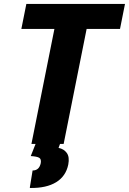

<svg xmlns="http://www.w3.org/2000/svg" viewBox="-20 -731 655 975"><path d="M589.4 -584H419.9L303.2 0H284.7L277.3 20Q304.7 25.4 319.3 45.9Q334 66.4 326.7 104.5Q314.5 164.1 265.1 194.3Q215.8 224.6 133.8 223.6L131.3 222.2L145.5 134.8Q179.2 134.8 187 97.2Q190.4 77.1 179.2 70.3Q168 63.5 136.2 61.5L160.6 0H139.6L256.3 -584H88.4L113.8 -710.9H614.7Z"/></svg>

Font: Roboto-BlackItalic
Style: Italic
Weight: 900
Italic angle: -12°
Designer: Google
Version: Version 1.100141; 2013